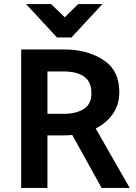

<svg xmlns="http://www.w3.org/2000/svg" viewBox="-20 -923 667 943"><path d="M108 -903H231L298 -838L364 -903H483L331 -739H260ZM293 -572H213V-364H295Q353 -364 391 -387.5Q429 -411 429 -465Q429 -522 393 -547Q357 -572 293 -572ZM479 0 335 -260Q324 -259 312 -258.5Q300 -258 288 -258H213V0H84V-680H297Q408 -680 487 -629Q566 -578 566 -471Q566 -408 533.5 -362.5Q501 -317 450 -292L617 0Z"/></svg>

Font: Palanquin Dark
Style: Regular
Weight: 400
Designer: Pria Ravichandran
Version: Version 1.001